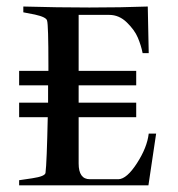

<svg xmlns="http://www.w3.org/2000/svg" viewBox="-20 -554 540 583"><path d="M218.8 -57.6Q218.8 -9.8 252.9 -9.8Q252.9 -9.8 339.8 -9.8Q365.2 -10.7 396 -58.6Q426.8 -106.4 431.6 -148.4H454.1L430.7 8.8H38.1V-6.8L78.1 -12.7Q117.2 -18.6 118.2 -29.3Q122.1 -59.6 125 -198.2H38.1V-242.2H126Q126 -269.5 126 -294.9H38.1V-338.9H127Q127 -347.7 127 -356.4Q127 -478.5 123 -491.2Q121.1 -502 85.9 -509.8L50.8 -516.6V-534.2Q154.3 -531.2 251.5 -531.2Q348.6 -531.2 428.7 -534.2L431.6 -392.6H413.1Q408.2 -417 398.4 -439.9Q388.7 -462.9 365.2 -485.8Q341.8 -508.8 311.5 -508.8H218.8V-338.9H393.6V-294.9H218.8V-242.2H393.6V-198.2H218.8Z"/></svg>

Font: Bentham
Style: Regular
Weight: 400
Version: Version 002.002